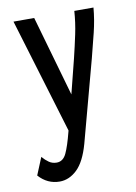

<svg xmlns="http://www.w3.org/2000/svg" viewBox="-76 -514 526 740"><g transform="rotate(-10 187.5 -144.0)"><path d="M98 175Q50 175 16 137L44 69Q56 83 69 92Q82 101 99 101Q124 101 137 73.5Q150 46 164 -9L165 -13L29 -463H110L200 -148L234 -283Q245 -328 254.5 -373Q264 -418 267 -463H342Q338 -416 326 -367Q314 -318 302 -272L216 48Q197 116 166 145.5Q135 175 98 175Z"/></g></svg>

Font: Inconsolata Condensed SemiBold
Style: Regular
Weight: 600
Width: 3
Monospace: yes
Designer: Raph Levien, Cyreal, Brenton Simpson
Foundry: Raph Levien, Cyreal, Google
Version: Version 3.100; ttfautohint (v1.8.4.7-5d5b)